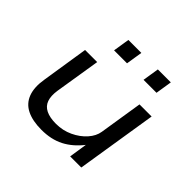

<svg xmlns="http://www.w3.org/2000/svg" viewBox="-172 -908 1110 1110"><g transform="rotate(45 383.5 -352.5)"><path d="M298 9Q225 9 177.5 -14.5Q130 -38 111.5 -87Q93 -136 105 -208L150 -496H249L204 -216Q197 -169 208 -137.5Q219 -106 250.5 -90.5Q282 -75 333 -75Q388 -75 436 -97.5Q484 -120 515.5 -155.5Q547 -191 553 -230L595 -496H694L615 0H524L541 -111Q494 -51 435.5 -21Q377 9 298 9ZM511 -613 527 -714H633L617 -613ZM270 -613 286 -714H392L376 -613Z"/></g></svg>

Font: Nunito Sans 7pt Expanded
Style: Italic
Weight: 400
Width: 7
Italic angle: -9°
Designer: Vernon Adams
Foundry: Vernon Adams
Version: Version 3.101;gftools[0.9.27]